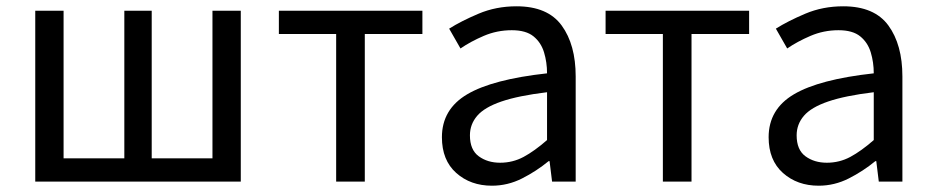

<svg xmlns="http://www.w3.org/2000/svg" viewBox="-20 -577 2968 610"><path d="M92 0V-543H182V-74H375V-543H462V-74H655V-543H745V0Z M1048 0V-469H866V-543H1322V-469H1139V0Z M1543 13Q1475 13 1429.5 -27.5Q1384 -68 1384 -141Q1384 -230 1464.5 -277.5Q1545 -325 1718 -344Q1718 -379 1708.5 -410.5Q1699 -442 1675 -461.5Q1651 -481 1606 -481Q1559 -481 1517 -463Q1475 -445 1443 -423L1407 -486Q1445 -510 1500.5 -533.5Q1556 -557 1621 -557Q1720 -557 1764.5 -496Q1809 -435 1809 -334V0H1734L1726 -65H1723Q1684 -33 1638.5 -10Q1593 13 1543 13ZM1569 -60Q1609 -60 1643.5 -78.5Q1678 -97 1718 -132V-284Q1627 -273 1573 -254.5Q1519 -236 1496 -209Q1473 -182 1473 -147Q1473 -101 1501 -80.5Q1529 -60 1569 -60Z M2086 0V-469H1904V-543H2360V-469H2177V0Z M2581 13Q2513 13 2467.5 -27.5Q2422 -68 2422 -141Q2422 -230 2502.5 -277.5Q2583 -325 2756 -344Q2756 -379 2746.5 -410.5Q2737 -442 2713 -461.5Q2689 -481 2644 -481Q2597 -481 2555 -463Q2513 -445 2481 -423L2445 -486Q2483 -510 2538.5 -533.5Q2594 -557 2659 -557Q2758 -557 2802.5 -496Q2847 -435 2847 -334V0H2772L2764 -65H2761Q2722 -33 2676.5 -10Q2631 13 2581 13ZM2607 -60Q2647 -60 2681.5 -78.5Q2716 -97 2756 -132V-284Q2665 -273 2611 -254.5Q2557 -236 2534 -209Q2511 -182 2511 -147Q2511 -101 2539 -80.5Q2567 -60 2607 -60Z"/></svg>

Font: Chiron Sans HK TT
Style: Regular
Weight: 400
Designer: Ryoko NISHIZUKA 西塚涼子 (kana, bopomofo & ideographs); Paul D. Hunt (Latin, Greek & Cyrillic); Sandoll Communications 산돌커뮤니
Foundry: Adobe
Version: Version 2.022;hotconv 1.0.109;makeotfexe 2.5.65596